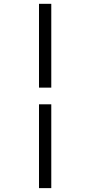

<svg xmlns="http://www.w3.org/2000/svg" viewBox="-20 -889 457 1000"><path d="M183.1 -432.6V-869.1H247.1V-432.6ZM183.1 90.8V-345.7H247.1V90.8Z"/></svg>

Font: HaufeMerriweatherSansLt
Style: Italic
Weight: 300
Designer: Eben Sorkin ( eben@eyebytes.com )
Foundry: Eben Sorkin
Version: Version 1.56